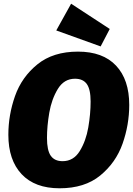

<svg xmlns="http://www.w3.org/2000/svg" viewBox="-20 -994 718 1034"><path d="M676 -429Q676 -322 640 -220Q604 -118 520 -49Q436 20 301 20Q168 20 96.5 -56Q25 -132 25 -268Q25 -375 61 -477Q97 -579 181.5 -647.5Q266 -716 400 -716Q534 -716 605 -640.5Q676 -565 676 -429ZM233 -251Q233 -184 253.5 -155Q274 -126 317 -126Q376 -126 409.5 -180.5Q443 -235 455.5 -308Q468 -381 468 -447Q468 -513 447.5 -541.5Q427 -570 384 -570Q325 -570 291.5 -515Q258 -460 245.5 -387.5Q233 -315 233 -251ZM363 -974 571 -838 522 -744 283 -830Z"/></svg>

Font: Fira Sans Black
Style: Italic
Weight: 900
Italic angle: -8°
Designer: Carrois Corporate & Edenspiekermann AG
Foundry: Carrois Corporate GbR & Edenspiekermann AG
Version: Version 4.203